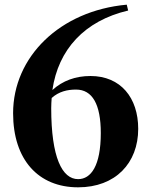

<svg xmlns="http://www.w3.org/2000/svg" viewBox="-20 -784 648 821"><path d="M314 -18C246 -18 199 -110 199 -322C199 -337 200 -351 201 -365C232 -393 269 -401 305 -401C375 -401 411 -338 411 -215C411 -75 369 -18 314 -18ZM522 -764C235 -738 36 -540 36 -300C36 -101 144 17 314 17C474 17 571 -87 571 -233C571 -366 496 -459 367 -459C303 -459 248 -439 204 -399C229 -572 341 -695 528 -739Z"/></svg>

Font: Noto Serif CJK JP Black
Style: Regular
Weight: 900
Designer: Ryoko NISHIZUKA 西塚涼子 (kana & ideographs); Frank Grießhammer (Latin, Greek & Cyrillic); Wenlong ZHANG 张文龙 (bopomofo); San
Foundry: Adobe Systems Incorporated
Version: Version 1.001;PS 1.001;hotconv 16.6.54;makeotf.lib2.5.65590